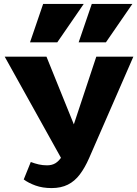

<svg xmlns="http://www.w3.org/2000/svg" viewBox="-20 -947 700 979"><path d="M243 12Q197 12 161 -1Q125 -14 101 -32L137 -121Q158 -113 178 -108.5Q198 -104 220 -104Q245 -104 263 -115Q281 -126 296 -150Q311 -174 323 -212L471 -658H660L434 -140Q413 -92 387 -57.5Q361 -23 326 -5.5Q291 12 243 12ZM310 -108 4 -658H217L407 -188ZM133 -731 200 -927H407L272 -731ZM381 -731 448 -927H655L520 -731Z"/></svg>

Font: Ysabeau SC Black
Style: Regular
Weight: 900
Designer: Christian Thalmann (Catharsis Fonts)
Version: Version 2.001;gftools[0.9.30]; featfreeze: smcp